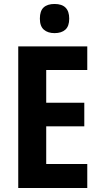

<svg xmlns="http://www.w3.org/2000/svg" viewBox="-20 -948 507 968"><path d="M420 0H72V-714H420V-595H213V-430H405V-311H213V-121H420ZM255 -928Q329 -928 329 -854Q329 -816 309.5 -798.5Q290 -781 255 -781Q221 -781 201 -798.5Q181 -816 181 -854Q181 -893 200 -910.5Q219 -928 255 -928Z"/></svg>

Font: Noto Sans Thai Cond
Style: Bold
Weight: 700
Width: 3
Designer: Monotype Design Team
Foundry: Monotype Imaging Inc.
Version: Version 2.002; ttfautohint (v1.8.4.7-5d5b)